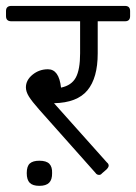

<svg xmlns="http://www.w3.org/2000/svg" viewBox="-45 -569 453 639"><path d="M371 -549.3Q388 -549.3 388 -532.3V-515.3Q388 -498.2 371 -498.2H280.2V-391.2Q280.2 -309.6 245.9 -268.3Q211.7 -227.1 134.8 -225.5L310.7 -28.5Q316.7 -23.8 316.7 -17.8Q316.7 -12.3 309.2 -4.8L294.5 7.9Q290.5 13.1 285 13.1Q277.1 13.1 272.7 6.3L85.2 -204.5Q61 -231.9 51.1 -247.9Q41.2 -264 41.2 -278.2Q41.2 -302.4 63.4 -320.5Q85.6 -338.5 114.5 -338.5Q151.4 -338.5 158.1 -277.4Q193 -284.6 207.3 -310.9Q221.6 -337.3 221.6 -391.2V-498.2H-7.1Q-25 -498.2 -25 -515.3V-532.3Q-25 -549.3 -7.1 -549.3ZM86 -34.1Q109.4 -34.1 119.3 -23.8Q129.2 -13.5 128.4 7.1Q128.8 28.9 118.5 39.2Q108.2 49.5 86 49.5Q63.8 49.5 53.9 39.4Q44 29.3 44 7.1Q44 -15.9 54.3 -25Q64.6 -34.1 86 -34.1Z"/></svg>

Font: Jaldi
Style: Regular
Weight: 400
Designer: Pablo Cosgaya and Nicolas Silva
Foundry: Omnibus-Type
Version: Version 1.001;PS 001.001;hotconv 1.0.70;makeotf.lib2.5.58329